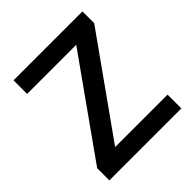

<svg xmlns="http://www.w3.org/2000/svg" viewBox="-156 -650 756 756"><g transform="rotate(-45 222.0 -272.5)"><path d="M424.8 -76.7H132.8L419.4 -480V-545.4H35.6V-469.7H309.1L23.9 -67.9V0H424.8Z"/></g></svg>

Font: SG Kara
Style: Regular
Weight: 400
Designer: Damoon Khanjanzadeh
Version: Version 1.000